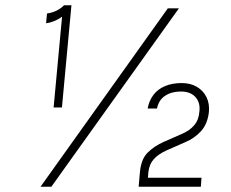

<svg xmlns="http://www.w3.org/2000/svg" viewBox="-20 -707 875 727"><path d="M222.5 -687H250.5L214.5 -300H183L215 -644Q201 -633.5 184.8 -627Q168.5 -620.5 154.5 -619L158 -656Q174.5 -658 191.5 -665.5Q208.5 -673 222.5 -687ZM133.5 0 615.5 -675.5H657.5L174.5 0ZM542 -56.5 540 -34H743L740.5 0H505L509.5 -52Q513.5 -103.5 538.8 -128.8Q564 -154 600.5 -170L670 -200.5Q699 -213 716 -233.5Q733 -254 735 -285Q739 -318.5 720 -339.5Q701 -360.5 665 -360.5Q629.5 -360.5 605 -344.2Q580.5 -328 574.5 -296H539Q544.5 -326 561 -347.8Q577.5 -369.5 604.8 -381Q632 -392.5 668 -392.5Q701.5 -392.5 725.5 -378.2Q749.5 -364 761.8 -339.2Q774 -314.5 771 -283Q766 -238 741.5 -210.8Q717 -183.5 681 -168.5L609.5 -137Q579 -123 562.2 -104.2Q545.5 -85.5 542 -56.5Z"/></svg>

Font: Karla Light
Style: Italic
Weight: 300
Italic angle: -8°
Designer: Jonathan Pinhorn
Version: Version 2.004;gftools[0.9.33]